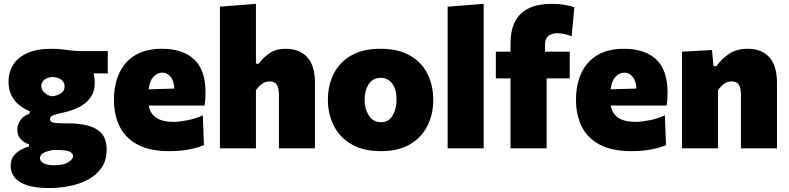

<svg xmlns="http://www.w3.org/2000/svg" viewBox="-20 -768 4084 994"><path d="M235.5 205.5Q159 205.5 115.2 189.5Q71.5 173.5 53.2 147.5Q35 121.5 35 91.5Q35 59 51.2 38.5Q67.5 18 89.8 6.5Q112 -5 130 -10V-21.5Q110 -25.5 89.8 -45Q69.5 -64.5 69.5 -97Q69.5 -122 84.8 -145Q100 -168 134 -180.5V-192.5Q107.5 -202.5 82.2 -221.8Q57 -241 40.5 -271.8Q24 -302.5 24 -346.5Q24 -392.5 47 -430.8Q70 -469 119.5 -492.2Q169 -515.5 248.5 -515.5Q279 -515.5 301.5 -512.5Q323.5 -509.5 348.2 -506.5Q373 -503.5 410.5 -503.5H538V-388H464.5Q470.5 -365.5 470.5 -339.5Q470.5 -293.5 448 -262.5Q425.5 -231.5 388.8 -213Q352 -194.5 309 -185.5Q273 -178 256 -171.5Q239 -165 239 -150.5Q239 -137.5 255.5 -133.5Q272 -129.5 308 -129.5H327Q387.5 -129.5 433.8 -118Q480 -106.5 506 -77Q532 -47.5 532 7Q532 62.5 505.5 100.8Q479 139 435.5 162Q392 185 339.5 195.2Q287 205.5 235.5 205.5ZM247.5 -269.5Q270.5 -270.5 292.5 -283.2Q314.5 -296 314.5 -320Q314.5 -343.5 296.2 -356.2Q278 -369 252 -369Q228 -369 211 -356.2Q194 -343.5 194 -323Q194 -303 210 -288.5Q226 -274 247.5 -269.5ZM261 87.5Q310.5 87.5 334.5 71Q358.5 54.5 358.5 41.5Q358.5 27 342.2 17.8Q326 8.5 271.5 8.5H257.5Q233 11 210 21.2Q187 31.5 187 51.5Q187 66.5 205 77Q223 87.5 261 87.5Z M856.5 14.5Q755.5 14.5 692.2 -19.5Q629 -53.5 599.5 -113.2Q570 -173 570 -251Q570 -328.5 597 -388.2Q624 -448 679.2 -481.8Q734.5 -515.5 818.5 -515.5Q925.5 -515.5 984.8 -460.8Q1044 -406 1044 -289.5Q1044 -268.5 1042.8 -252.8Q1041.5 -237 1039 -221.5H750Q757 -180.5 788.2 -158.8Q819.5 -137 880 -137Q906.5 -137 950.5 -145.5Q994.5 -154 1030 -171L1036 -16.5Q1006.5 -4 961.5 5.2Q916.5 14.5 856.5 14.5ZM820.5 -392Q794 -392 774 -370Q754 -348 749.5 -305.5L882.5 -309.5Q881 -347.5 863.8 -369.8Q846.5 -392 820.5 -392Z M1118.5 0V-733.5L1305 -748V-438.5H1320Q1342.5 -470.5 1376.2 -493Q1410 -515.5 1458.5 -515.5Q1531.5 -515.5 1571 -471.5Q1610.5 -427.5 1610.5 -339V0H1424V-276Q1424 -311 1413.5 -328.8Q1403 -346.5 1375.5 -346.5Q1353 -346.5 1335.5 -333.2Q1318 -320 1305 -301V0Z M1953 14.5Q1857 14.5 1796.2 -22.8Q1735.5 -60 1706.5 -120.5Q1677.5 -181 1677.5 -251Q1677.5 -326 1707.5 -385.8Q1737.5 -445.5 1797.8 -480.5Q1858 -515.5 1949 -515.5Q2042.5 -515.5 2103.2 -480.2Q2164 -445 2193.5 -385Q2223 -325 2223 -251Q2223 -175 2192 -114.8Q2161 -54.5 2101 -20Q2041 14.5 1953 14.5ZM1952.5 -135.5Q1993.5 -135.5 2013.2 -170.5Q2033 -205.5 2033 -251Q2033 -306.5 2010.2 -335.8Q1987.5 -365 1951.5 -365Q1911 -365 1889.2 -332.5Q1867.5 -300 1867.5 -251Q1867.5 -205.5 1889.2 -170.5Q1911 -135.5 1952.5 -135.5Z M2297.5 0V-733.5L2484 -748V0Z M2623 0V-362H2547V-500.5H2623V-541Q2623 -603.5 2640.5 -644Q2658 -684.5 2688 -707.2Q2718 -730 2756 -739Q2794 -748 2835 -748Q2873.5 -748 2905 -742.5Q2936.5 -737 2953.5 -730.5L2939.5 -580.5Q2921 -587.5 2902 -591.8Q2883 -596 2866 -596Q2835.5 -596 2818.5 -581.8Q2801.5 -567.5 2801.5 -536V-500.5H2929.5V-362H2810V0Z M3248.5 14.5Q3147.5 14.5 3084.2 -19.5Q3021 -53.5 2991.5 -113.2Q2962 -173 2962 -251Q2962 -328.5 2989 -388.2Q3016 -448 3071.2 -481.8Q3126.5 -515.5 3210.5 -515.5Q3317.5 -515.5 3376.8 -460.8Q3436 -406 3436 -289.5Q3436 -268.5 3434.8 -252.8Q3433.5 -237 3431 -221.5H3142Q3149 -180.5 3180.2 -158.8Q3211.5 -137 3272 -137Q3298.5 -137 3342.5 -145.5Q3386.5 -154 3422 -171L3428 -16.5Q3398.5 -4 3353.5 5.2Q3308.5 14.5 3248.5 14.5ZM3212.5 -392Q3186 -392 3166 -370Q3146 -348 3141.5 -305.5L3274.5 -309.5Q3273 -347.5 3255.8 -369.8Q3238.5 -392 3212.5 -392Z M3510.5 0V-500.5L3666 -509L3674 -425.5H3689Q3715.5 -463.5 3755 -489.5Q3794.5 -515.5 3850.5 -515.5Q3923.5 -515.5 3963 -471.5Q4002.5 -427.5 4002.5 -339V0H3816V-276Q3816 -311 3805.5 -328.8Q3795 -346.5 3767.5 -346.5Q3745 -346.5 3727.5 -333.2Q3710 -320 3697 -301V0Z"/></svg>

Font: Heraclito ExtraBold
Style: Regular
Weight: 800
Designer: Kostas Bartsokas (font) & Cristiano Sobral (main changes)
Foundry: Kostas Bartsokas (font) & Cristiano Sobral (main changes)
Version: Version 1.00;July 8, 2020;FontCreator 13.0.0.2655 64-bit